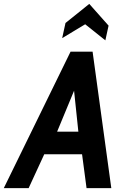

<svg xmlns="http://www.w3.org/2000/svg" viewBox="-64 -965 642 985"><path d="M-44.5 0 298 -700H411L507 0H380L357 -173.5H163L83 0ZM229 -289.5H338L316 -499.5ZM255 -769.5 272 -847 394 -945 493 -833.5 476.5 -758 373 -840.5Z"/></svg>

Font: Cabin Condensed
Style: Bold Italic
Weight: 700
Width: 3
Italic angle: -10°
Designer: Pablo Impallari
Foundry: Pablo Impallari. http://www.impallari.com Igino Marini. http://www.ikern.com
Version: Version 3.001; ttfautohint (v1.8.3)